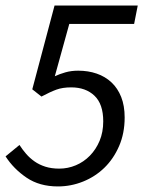

<svg xmlns="http://www.w3.org/2000/svg" viewBox="-24 -658 524 690"><path d="M46 -137Q57 -120 70 -105Q83 -90 100 -78Q117 -66 139 -59Q161 -52 189 -52Q220 -52 248.5 -64Q277 -76 299 -98.5Q321 -121 334 -152Q347 -183 347 -222Q347 -284 315.5 -314Q284 -344 232 -344Q201 -344 179 -336Q157 -328 125 -311L92 -337L172 -638H471L458 -572H225L173 -384Q190 -392 211 -398Q232 -404 257 -404Q293 -404 323.5 -393.5Q354 -383 376.5 -362Q399 -341 411.5 -309.5Q424 -278 424 -236Q424 -179 404 -133Q384 -87 351 -55Q318 -23 274.5 -5.5Q231 12 184 12Q118 12 71.5 -19.5Q25 -51 -4 -96Z"/></svg>

Font: mr_Source Sans Pro
Style: Italic
Weight: 400
Italic angle: -11°
Designer: Paul D. Hunt
Foundry: Adobe Systems Incorporated
Version: Version 1.036;July 10, 2024;FontCreator 11.5.0.2430 64-bit